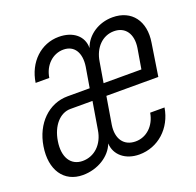

<svg xmlns="http://www.w3.org/2000/svg" viewBox="-105 -671 810 792"><g transform="rotate(-20 300.0 -275.0)"><path d="M130 10C195 10 253 -26 272 -77C274 -26 317 10 378 10C460 10 527 -50 541 -137H478C469 -83 430 -46 382 -46C330 -46 303 -85 312 -144L332 -264H560L582 -406C597 -497 550 -560 466 -560C405 -560 352 -525 334 -473C335 -525 293 -560 230 -560C152 -560 89 -501 76 -414H136C144 -467 183 -504 230 -504C278 -504 302 -465 293 -406L278 -317H181C98 -317 32 -252 17 -157C1 -58 47 10 130 10ZM339 -317 354 -406C363 -465 402 -504 452 -504C502 -504 529 -465 520 -406L505 -317ZM149 -45C97 -45 69 -89 80 -157C90 -221 128 -264 174 -264H271L251 -144C242 -84 201 -45 149 -45Z"/></g></svg>

Font: JetBrains Mono ExtraLight
Style: Italic
Weight: 240
Italic angle: -9°
Monospace: yes
Designer: Philipp Nurullin, Konstantin Bulenkov
Foundry: JetBrains
Version: Version 2.305